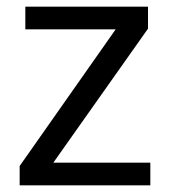

<svg xmlns="http://www.w3.org/2000/svg" viewBox="-20 -556 510 576"><path d="M431 0H39V-58L327 -468H56V-536H424V-470L140 -68H431Z"/></svg>

Font: Noto Sans Tai Tham
Style: Regular
Weight: 400
Designer: Monotype Design Team 2013. Revised by David WIlliams 2020
Foundry: Monotype Imaging Inc.
Version: Version 2.002